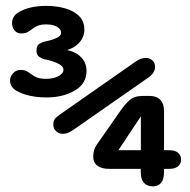

<svg xmlns="http://www.w3.org/2000/svg" viewBox="-20 -643 659 667"><path d="M14.9 -362.9Q14.9 -377.6 25.6 -388.8Q36.2 -400.1 50.8 -400.1Q64.4 -400.1 72.4 -395.9Q80.4 -391.7 87 -386.3Q95.6 -379.5 107.4 -374.3Q119.3 -369.2 139.9 -369.2Q157.3 -369.2 171.1 -373.5Q184.8 -377.8 192.6 -385Q200.4 -392.2 200.4 -400.8Q200.4 -414.2 178.5 -423.8Q156.5 -433.3 135.6 -436.8Q127.8 -438.4 117.2 -444.9Q106.7 -451.3 106.7 -466.8Q106.7 -485 117.2 -491Q127.8 -497.1 135.7 -498.8Q157 -502.7 174.7 -510.2Q192.3 -517.7 192.3 -529.2Q192.3 -537.8 185.7 -544.2Q179.1 -550.6 167.4 -554.5Q155.8 -558.3 140.8 -558.3Q122.7 -558.3 110.8 -553.3Q98.8 -548.2 91 -541.7Q83.5 -535.8 75.5 -531.3Q67.4 -526.8 53.3 -526.8Q39.2 -526.8 30.5 -537.5Q21.8 -548.2 21.8 -563.2Q21.8 -572.8 26.8 -582.7Q31.9 -592.6 42.9 -599.4Q61.1 -610.9 86.2 -616.8Q111.4 -622.6 140.8 -622.6Q176.4 -622.6 206.5 -613.9Q236.5 -605.2 254.8 -587.2Q273 -569.1 273 -540.3Q273 -514.7 256.2 -495.8Q239.3 -476.8 213.3 -469.2Q243.8 -462.8 262.2 -443.6Q280.6 -424.5 280.6 -396.4Q280.6 -352.2 239.8 -328.4Q199 -304.5 141.2 -304.5Q109.9 -304.5 82.7 -310.6Q55.5 -316.7 36.3 -328.2Q25.2 -334.8 20 -344.2Q14.9 -353.6 14.9 -362.9ZM196.8 -178.1Q185.6 -178.1 175.4 -186.8Q165.2 -195.4 165.2 -210Q165.2 -223.5 171 -230.5Q176.7 -237.4 187.7 -244.9L446.1 -425.5Q461.4 -436.3 470.2 -439Q479 -441.8 488 -441.8Q498.8 -441.8 508.7 -433.8Q518.6 -425.8 518.6 -410.4Q518.6 -389.8 495.6 -373.7L237.5 -193.7Q222.2 -183.2 214 -180.7Q205.8 -178.1 196.8 -178.1ZM512.6 4.4Q469 4.4 469 -45V-56.4H358.3Q333.5 -56.4 318.7 -67.2Q303.8 -78.1 303.8 -99.2Q303.8 -108.9 306.5 -119.6Q309.2 -130.3 316 -140.2L398.1 -257.7Q414.2 -280.8 430.2 -295.2Q446.3 -309.7 475.8 -309.7H500.6Q523.9 -309.7 536.9 -296.3Q549.8 -283 549.8 -257.4V-121.1H568.8Q587.6 -121.1 598.2 -112.6Q608.9 -104.2 608.9 -88.6Q608.9 -72.9 598 -64.7Q587.1 -56.4 568.8 -56.4H549.8V-45Q549.8 -19.5 539.2 -7.5Q528.7 4.4 512.6 4.4ZM391.2 -121.1H469.4V-238.9Z"/></svg>

Font: Sono ExtraLight
Style: Regular
Weight: 200
Designer: Tyler Finck
Foundry: Tyler Finck
Version: Version 2.112